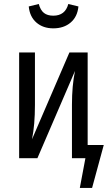

<svg xmlns="http://www.w3.org/2000/svg" viewBox="-20 -787 536 955"><path d="M245.1 -646Q194.3 -646 161.1 -674.8Q127.9 -703.6 123 -754.9L172.9 -767.1Q181.2 -736.3 198.5 -722.7Q215.8 -709 245.1 -709Q304.2 -709 319.8 -767.1L370.1 -754.9Q365.2 -703.6 331.3 -674.8Q297.4 -646 245.1 -646ZM416 -65.9H496.1L438 147.9H377L404.8 0H337.9V-266.1Q337.9 -360.4 353 -434.1L166 0H75.2V-525.9H153.8V-265.1Q153.8 -165.5 139.2 -94.2L325.2 -525.9H416Z"/></svg>

Font: Fira Sans Compressed Book
Style: Regular
Weight: 350
Width: 1
Designer: Carrois Corporate & Edenspiekermann AG
Foundry: Carrois Corporate GbR & Edenspiekermann AG
Version: Version 4.203;PS 004.203;hotconv 1.0.88;makeotf.lib2.5.64775